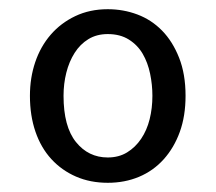

<svg xmlns="http://www.w3.org/2000/svg" viewBox="-20 -691 470 417"><path d="M214 -294Q176 -294 145 -307.5Q114 -321 91.5 -345.5Q69 -370 57 -405Q45 -440 45 -483Q45 -522 56.5 -556Q68 -590 90 -615.5Q112 -641 143.5 -656Q175 -671 214 -671Q248 -671 278.5 -659.5Q309 -648 332 -624.5Q355 -601 369 -565.5Q383 -530 383 -483Q383 -439 370.5 -404.5Q358 -370 335.5 -345Q313 -320 282 -307Q251 -294 214 -294ZM118 -483Q118 -416 145 -382.5Q172 -349 214 -349Q238 -349 256 -360Q274 -371 286.5 -389.5Q299 -408 305 -432Q311 -456 311 -483Q311 -507 306 -531Q301 -555 290 -574Q279 -593 260 -605Q241 -617 214 -617Q190 -617 172 -606Q154 -595 142 -576Q130 -557 124 -533Q118 -509 118 -483Z"/></svg>

Font: Expletus Sans
Style: Regular
Weight: 400
Designer: Jasper de Waard
Foundry: Designtown
Version: Version 7.028